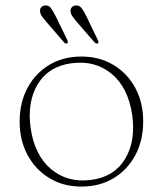

<svg xmlns="http://www.w3.org/2000/svg" viewBox="-20 -678 600 708"><path d="M280.5 -469.5Q346.5 -469.5 398 -438.8Q449.5 -408 478.8 -354Q508 -300 508 -230Q508 -160 479 -105.8Q450 -51.5 398.8 -20.8Q347.5 10 280 10Q214 10 162.8 -20.8Q111.5 -51.5 82 -105.8Q52.5 -160 52.5 -229.5Q52.5 -300 81.5 -354Q110.5 -408 161.8 -438.8Q213 -469.5 280.5 -469.5ZM315 -14.5Q400 -25 440.5 -90.8Q481 -156.5 467.5 -253.5Q453 -354.5 392.2 -405.2Q331.5 -456 245.5 -445Q160.5 -434.5 120 -368.8Q79.5 -303 93 -206Q107.5 -105.5 168.2 -54.5Q229 -3.5 315 -14.5ZM185 -619 228 -531Q232.5 -521.5 228 -518.5Q223 -515 216.5 -521.5L150 -598.5Q142 -608 135.5 -616.5Q129 -625 128 -634.5Q126 -644.5 131.8 -650.8Q137.5 -657 146.5 -658Q160 -659 167.8 -648.2Q175.5 -637.5 185 -619ZM298 -619 340.5 -531Q345.5 -521.5 341 -518.5Q336.5 -515 329 -521.5L262 -598.5Q254.5 -608 248 -616.5Q241.5 -625 240.5 -634.5Q239 -644.5 244.5 -650.8Q250 -657 259 -658Q272.5 -659 280.8 -648.2Q289 -637.5 298 -619Z"/></svg>

Font: Fraunces 9pt S000 Thin
Style: Regular
Weight: 100
Version: Version 1.000; ttfautohint (v1.8.3)